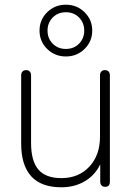

<svg xmlns="http://www.w3.org/2000/svg" viewBox="-20 -788 557 816"><path d="M70 -177V-468Q70 -478 75.5 -484Q81 -490 91 -490Q101 -490 106.5 -484Q112 -478 112 -468V-181Q112 -104 143 -67.5Q174 -31 241 -31Q314 -31 359.5 -79.5Q405 -128 405 -207V-468Q405 -478 410.5 -484Q416 -490 426 -490Q436 -490 441.5 -484Q447 -478 447 -468V-16Q447 -5 442 0.5Q437 6 427 6Q417 6 411.5 0Q406 -6 406 -16V-121H418Q400 -59 352.5 -25.5Q305 8 241 8Q155 8 112.5 -39Q70 -86 70 -177ZM148 -658Q148 -704 180.5 -736Q213 -768 260 -768Q307 -768 339.5 -736Q372 -704 372 -658Q372 -612 339.5 -580Q307 -548 260 -548Q213 -548 180.5 -580Q148 -612 148 -658ZM338 -658Q338 -691 316 -713.5Q294 -736 260 -736Q226 -736 204 -713.5Q182 -691 182 -658Q182 -625 204 -602.5Q226 -580 260 -580Q294 -580 316 -602.5Q338 -625 338 -658Z"/></svg>

Font: SN Pro Thin
Style: Regular
Weight: 200
Designer: Tobias Whetton
Foundry: Supernotes
Version: Version 1.003;Glyphs 3.3 (3324)